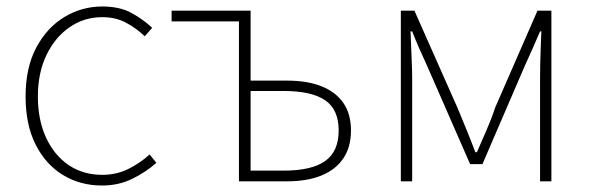

<svg xmlns="http://www.w3.org/2000/svg" viewBox="-20 -560 1827 593"><path d="M295 13Q228 13 174.5 -19.5Q121 -52 90 -113.5Q59 -175 59 -262Q59 -351 92 -413Q125 -475 179 -507.5Q233 -540 296 -540Q350 -540 387 -519.5Q424 -499 450 -474L427 -448Q401 -473 369 -490Q337 -507 296 -507Q240 -507 195 -476Q150 -445 123.5 -390Q97 -335 97 -262Q97 -190 122 -135.5Q147 -81 191.5 -50.5Q236 -20 296 -20Q340 -20 377 -38.5Q414 -57 442 -83L463 -57Q430 -28 388 -7.5Q346 13 295 13Z M718 0V-494H510V-527H754V-311H867Q929 -311 973 -293.5Q1017 -276 1040.5 -242Q1064 -208 1064 -157Q1064 -106 1040.5 -71Q1017 -36 973 -18Q929 0 867 0ZM754 -33H856Q942 -33 984 -62.5Q1026 -92 1026 -157Q1026 -222 984 -250.5Q942 -279 856 -279H754Z M1218 0V-527H1260L1393 -227Q1407 -193 1421 -159Q1435 -125 1448 -90H1453Q1468 -125 1483 -159Q1498 -193 1509 -227L1640 -527H1683V0H1648V-318Q1648 -338 1648.5 -362Q1649 -386 1650 -412Q1651 -438 1652 -463H1648Q1636 -435 1624.5 -409Q1613 -383 1601 -357L1470 -53H1432L1299 -357Q1287 -383 1275.5 -409Q1264 -435 1253 -463H1248Q1249 -438 1250 -412Q1251 -386 1252 -362Q1253 -338 1253 -318V0Z"/></svg>

Font: Noto Sans TC Thin
Style: Regular
Weight: 100
Designer: Ryoko NISHIZUKA 西塚涼子 (kana, bopomofo & ideographs); Paul D. Hunt (Latin, Greek & Cyrillic); Sandoll Communications 산돌커뮤니
Foundry: Adobe
Version: Version 2.004-H2;hotconv 1.0.118;makeotfexe 2.5.65603